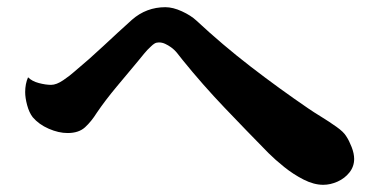

<svg xmlns="http://www.w3.org/2000/svg" viewBox="-20 -601 1040 534"><path d="M965 -159Q965 -138 952 -121.5Q939 -105 919 -96Q899 -87 879 -87Q853 -87 824.5 -101.5Q796 -116 770.5 -136.5Q745 -157 727 -175Q666 -237 604.5 -301.5Q543 -366 488 -434Q481 -443 473 -453Q465 -463 455 -470Q448 -475 439.5 -479Q431 -483 422 -483Q415 -483 410 -480Q405 -477 400 -472Q390 -463 381 -452Q372 -441 363 -430Q337 -399 304.5 -360Q272 -321 249 -287Q234 -263 216.5 -247Q199 -231 168 -231Q143 -231 115.5 -243Q88 -255 71 -275Q61 -288 55.5 -308.5Q50 -329 50 -345Q50 -356 52 -366.5Q54 -377 58 -386Q69 -375 88 -370Q107 -365 122 -365Q137 -365 156 -378Q175 -391 186 -401Q228 -436 267.5 -473Q307 -510 347 -546Q387 -581 440 -581Q461 -581 486 -569.5Q511 -558 526 -544Q599 -476 677.5 -415.5Q756 -355 838 -299Q851 -290 873 -276.5Q895 -263 915.5 -248.5Q936 -234 943 -222Q951 -210 958 -192Q965 -174 965 -159Z"/></svg>

Font: Kaisei Tokumin ExtraBold
Style: Regular
Weight: 800
Designer: Font-Kai, 金井和夫
Foundry: KAZUO KANAI
Version: Version 5.003